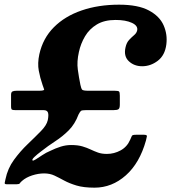

<svg xmlns="http://www.w3.org/2000/svg" viewBox="-50 -788 750 842"><path d="M-26 -2Q-16.5 -49 11.2 -87Q39 -125 71.5 -156Q104 -187 129.2 -212.8Q154.5 -238.5 159.5 -261Q164 -283 160.5 -294Q157 -305 141 -305H19Q7 -305 2.8 -307Q-1.5 -309 -1.5 -322V-372Q-1.5 -384 4.8 -387Q11 -390 22.5 -390H119.5Q145.5 -390 143.5 -396Q141.5 -402 136.5 -416Q126 -446 120 -478.2Q114 -510.5 122.5 -550Q138 -620 186.2 -668.5Q234.5 -717 308 -742.2Q381.5 -767.5 472 -767.5Q555.5 -767.5 602.8 -742.2Q650 -717 667.5 -677Q685 -637 679.5 -593.5Q673.5 -545.5 642 -521.5Q610.5 -497.5 573.5 -497.5Q538.5 -497.5 515 -519.5Q491.5 -541.5 500.5 -580.5Q505 -601 516.2 -613Q527.5 -625 538.2 -634Q549 -643 551.5 -654.5Q556 -675 528.5 -687.8Q501 -700.5 457 -700.5Q407.5 -700.5 374.8 -680.8Q342 -661 323 -629Q304 -597 296 -560Q286.5 -518 291.2 -483.2Q296 -448.5 302.5 -416.5Q306 -400 310 -395Q314 -390 338.5 -390H453Q468.5 -390 472 -386.8Q475.5 -383.5 475.5 -368V-329.5Q475.5 -313.5 469.8 -309.2Q464 -305 447.5 -305H326.5Q309.5 -305 305.2 -301.8Q301 -298.5 294.5 -286Q278.5 -243.5 251.5 -216.5Q224.5 -189.5 192.5 -168.8Q160.5 -148 129.5 -123.5Q114 -112 101.2 -100Q88.5 -88 93 -84Q95.5 -82 107.5 -89.5Q119.5 -97 136 -108Q152.5 -119 169.5 -126Q194 -138 216.5 -145Q239 -152 261.5 -152Q291.5 -152 311.5 -146Q331.5 -140 347.2 -132.5Q363 -125 379.5 -119Q396 -113 419 -113Q450.5 -113 479 -128.5Q507.5 -144 521 -175.5Q526.5 -186.5 528.2 -191.8Q530 -197 546 -197H581.5Q595.5 -197 594.2 -190.2Q593 -183.5 590 -171.5Q562.5 -73 501.8 -19Q441 35 364.5 35Q316.5 35 285.2 25.5Q254 16 231.5 3.8Q209 -8.5 189 -18Q169 -27.5 143.5 -27.5Q118 -27.5 91 -18.8Q64 -10 46.5 5.5Q39.5 11.5 37 15.8Q34.5 20 23.5 20H-21Q-31 20 -29.2 13Q-27.5 6 -26 -2Z"/></svg>

Font: Besley*
Style: Bold Italic
Weight: 700
Italic angle: -13°
Designer: Owen Earl
Foundry: indestructible type*
Version: Version 2.000; ttfautohint (v1.8.3)